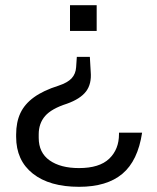

<svg xmlns="http://www.w3.org/2000/svg" viewBox="-20 -554 604 740"><path d="M326.3 -334.7 329.6 -277.7Q333.7 -230.7 311.7 -201.7Q289.7 -172.7 237.8 -154.2Q178.5 -135.3 153.8 -106.8Q129.2 -78.3 129.2 -36.5V-23Q129.2 34.6 171.3 64.2Q213.4 93.8 284.3 93.8Q363.2 93.8 400.9 57.7Q438.6 21.5 438.6 -36.8V-42.7H527.7Q511.4 65.8 451.6 115.9Q391.9 166 284.9 166Q170.8 166 106.5 115.1Q42.2 64.2 42.2 -26.8V-35.5Q42.2 -83 58.5 -117.9Q74.8 -152.9 110.8 -179Q146.8 -205.2 205.4 -223.7Q240.7 -235.4 256.2 -252.3Q271.7 -269.3 273.4 -294.8L276.1 -334.7ZM352.6 -534V-434.8H249.8V-534Z"/></svg>

Font: Mozilla Text ExtraLight
Style: Regular
Weight: 200
Designer: Studio DRAMA
Foundry: Studio DRAMA
Version: Version 1.000